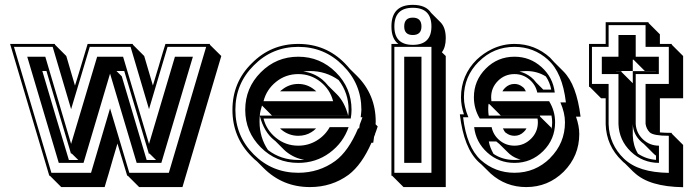

<svg xmlns="http://www.w3.org/2000/svg" viewBox="-20 -717 2891 799"><path d="M156.2 -421.4Q183.6 -326.7 211.2 -235.6Q238.8 -144.5 266.6 -51.3H305.7L276.9 -79.6Q276.4 -78.6 276.4 -77.6Q276.4 -76.7 275.9 -75.7L173.3 -421.4ZM486.8 -399.4 590.3 -51.3H629.4L601.1 -79.1Q600.6 -78.1 600.6 -77.1Q600.6 -76.2 600.1 -75.2L497.1 -421.4H464.8ZM580.1 -483.9 616.2 -361.3Q617.2 -363.3 617.4 -365.2Q617.7 -367.2 618.7 -369.1Q622.6 -381.8 626.5 -395Q630.4 -408.2 634.3 -420.9Q637.7 -431.2 640.9 -442.6Q644 -454.1 647.5 -465.3Q652.8 -483.9 658.4 -501.7Q664.1 -519.5 668.5 -534.2H854L853 -531.2L900.9 -483.9L739.3 61.5H559.1L511.7 14.2H509.3L468.8 -119.6Q459 -87.4 450 -56.2Q440.9 -24.9 432.1 5.9Q428.2 18.1 423.6 33.9Q418.9 49.8 415.5 61.5H234.9L187.5 14.2H185.1L22 -534.2H208L209 -530.8L255.9 -483.9L292 -360.8Q293.5 -366.2 295.2 -370.8Q296.9 -375.5 298.3 -380.9Q302.2 -394 306.6 -407.7Q311 -421.4 314.9 -435.1Q322.8 -460.4 330.3 -486.3Q337.9 -512.2 344.7 -534.2H532.2L533.2 -530.8ZM224.6 -39.1 93.3 -481H168.5L275.9 -118.2L384.3 -481H492.2L600.1 -118.2L708 -481H782.7L651.4 -39.1H548.8L438 -410.6L327.6 -39.1ZM358.9 2Q377.4 -60.5 397.5 -128.7Q417.5 -196.8 438 -266.1L518.1 2H682.6L837.9 -522H677.2Q659.7 -462.4 639.6 -395.8Q619.6 -329.1 600.1 -262.7L523.4 -522H353.5Q335.9 -462.4 315.9 -396Q295.9 -329.6 275.9 -262.7L199.2 -522H38.1L193.8 2Z M1221.2 -51.3Q1227.5 -51.3 1233.6 -51.3Q1239.7 -51.3 1246.1 -52.2Q1205.6 -58.1 1170.9 -85.9Q1168 -88.4 1165.3 -90.8Q1162.6 -93.3 1160.2 -95.7L1125.5 -130.4Q1122.6 -132.3 1121.1 -133.8Q1078.6 -167.5 1061 -234.9Q1060.5 -229 1060.3 -223.1Q1060.1 -217.3 1060.1 -210.9Q1060.1 -144.5 1095.2 -92.8Q1148.9 -51.3 1221.2 -51.3ZM1270 -421.4Q1262.7 -421.4 1255.6 -420.9Q1248.5 -420.4 1241.7 -419.4Q1285.2 -414.6 1321.3 -385.7Q1334 -375 1345.7 -360.4L1381.3 -325.2Q1414.1 -292.5 1428.7 -236.3H1111.8L1070.3 -277.8Q1066.9 -267.6 1064.5 -257.3Q1062 -247.1 1061 -235.8H1429.2Q1430.2 -242.7 1430.4 -248.5Q1430.7 -254.4 1430.7 -259.8Q1430.7 -329.6 1389.2 -383.8Q1335.9 -421.4 1270 -421.4ZM1049.3 -45.4Q1038.6 -53.7 1027.3 -65.4Q947.3 -145.5 947.3 -259.8Q947.3 -374.5 1027.3 -453.1Q1106.9 -534.2 1221.2 -534.2Q1335.9 -534.2 1415 -453.6Q1420.4 -447.8 1425.8 -442.1Q1431.2 -436.5 1436 -430.2L1464.4 -402.3Q1543.5 -323.7 1543.5 -210.9Q1543.5 -207.5 1543.2 -204.8Q1543 -202.1 1543 -199.7L1551.8 -190.9Q1548.8 -181.2 1545.9 -173.3Q1543 -165.5 1540.5 -158.7H1541Q1540 -156.2 1538.8 -153.1Q1537.6 -149.9 1536.6 -147.5Q1536.1 -142.6 1534.9 -134.8Q1533.7 -127 1533.2 -123H1525.9Q1485.8 -31.7 1430.7 10.3Q1360.8 61.5 1270 61.5Q1156.2 61.5 1077.1 -17.6ZM1145.5 -336.9Q1147.9 -339.4 1149.9 -340.8Q1151.9 -342.3 1154.3 -344.2Q1183.6 -367.7 1221.2 -367.7Q1258.3 -367.7 1287.6 -344.2Q1292.5 -340.3 1296.4 -336.9ZM1275.9 -167Q1252 -151.9 1221.2 -151.9Q1184.1 -151.9 1154.3 -174.8H1154.8Q1149.4 -178.2 1145.5 -182.6H1295.4Q1285.2 -172.4 1275.9 -167ZM1366.2 -295.9Q1354 -344.2 1313.7 -376.5Q1273.4 -408.7 1221.2 -408.7Q1168.9 -408.7 1128.9 -376.5Q1088.9 -344.2 1076.7 -295.9ZM1221.2 -39.1Q1129.9 -39.1 1065.2 -103.8Q1000.5 -168.5 1000.5 -259.8Q1000.5 -351.1 1065.2 -416Q1129.9 -481 1221.2 -481Q1312.5 -481 1377.7 -416Q1442.9 -351.1 1442.9 -259.8Q1442.9 -242.7 1439.5 -223.6H1076.7Q1088.9 -175.3 1128.9 -143.1Q1168.9 -110.8 1221.2 -110.8Q1263.2 -110.8 1298.1 -132.1Q1333 -153.3 1352.1 -188H1430.7Q1408.2 -122.6 1351.3 -80.8Q1294.4 -39.1 1221.2 -39.1ZM1221.2 2Q1307.6 2 1375.5 -47.4Q1430.2 -87.9 1470.2 -182.6H1474.6L1477.1 -198.7Q1479.5 -206.1 1482.7 -213.4Q1485.8 -220.7 1488.3 -229H1481Q1481.9 -238.8 1482.9 -246.6Q1483.9 -254.4 1483.9 -259.8Q1483.9 -368.7 1406.7 -444.8Q1330.6 -522 1221.2 -522Q1112.3 -522 1036.1 -444.8Q959.5 -368.7 959.5 -259.8Q959.5 -150.9 1036.1 -74.2Q1112.3 2 1221.2 2Z M1810.5 -626.5 1811.5 -625.5ZM1611.8 14.2H1608.9V-534.2H1637.7Q1608.9 -555.7 1608.9 -606.9Q1608.9 -696.8 1697.8 -696.8Q1752.4 -696.8 1773.9 -663.6L1813 -624.5Q1835 -602.5 1835 -558.1Q1835 -520.5 1818.8 -499.5L1835 -483.9V61.5H1659.2ZM1662.1 -39.1V-481H1733.9V-39.1ZM1697.8 -571.3Q1662.1 -571.3 1662.1 -606.9Q1662.1 -643.6 1697.8 -643.6Q1733.9 -643.6 1733.9 -606.9Q1733.9 -571.3 1697.8 -571.3ZM1697.8 -530.3Q1775.4 -530.3 1775.4 -606.9Q1775.4 -684.6 1697.8 -684.6Q1621.1 -684.6 1621.1 -606.9Q1621.1 -530.3 1697.8 -530.3ZM1775.4 2V-522H1621.1V2Z M2232.9 -423.3Q2231 -425.3 2229.5 -427Q2228 -428.7 2226.1 -430.2ZM2274.4 -185.5Q2274.4 -183.6 2275.4 -179.7Q2276.4 -186.5 2277.1 -193.6Q2277.8 -200.7 2277.8 -208Q2277.8 -222.2 2274.9 -236.3H2064L2016.6 -283.7H2013.7Q2013.7 -284.7 2013.4 -285.4Q2013.2 -286.1 2013.2 -287.1Q2011.7 -275.4 2011.7 -263.2Q2011.7 -255.9 2012.2 -249.3Q2012.7 -242.7 2013.7 -235.8H2227.1Q2227.1 -234.9 2227.3 -233.9Q2227.5 -232.9 2227.5 -231.9ZM2169.9 -421.4Q2162.6 -421.4 2155.5 -420.7Q2148.4 -419.9 2141.6 -418.9Q2154.8 -416.5 2167 -410.4Q2179.2 -404.3 2189.9 -396Q2201.7 -386.7 2210.9 -374L2240.7 -344.2H2273.9Q2268.1 -374.5 2251.5 -398.9Q2215.8 -421.4 2169.9 -421.4ZM2014.2 -128.4Q2016.6 -114.3 2021.7 -101.6Q2026.9 -88.9 2033.7 -76.7Q2071.3 -51.3 2121.1 -51.3Q2127.9 -51.3 2134.3 -51.8Q2140.6 -52.2 2147 -53.2Q2122.6 -58.1 2101.1 -75.7Q2098.6 -78.1 2096.4 -80.1Q2094.2 -82 2091.8 -84.5L2057.6 -118.2Q2056.2 -119.6 2054.4 -120.8Q2052.7 -122.1 2051.3 -123.5Q2049.8 -124.5 2048.3 -125.7Q2046.9 -127 2045.4 -128.4ZM2027.3 -512.7Q2028.3 -513.2 2028.3 -513.2Q2072.8 -534.2 2121.1 -534.2Q2164.1 -534.2 2200.9 -519.8Q2237.8 -505.4 2268.6 -477.5Q2277.3 -468.8 2286.1 -458.5L2324.2 -420.4Q2352.5 -392.1 2370.1 -345Q2387.7 -297.9 2396 -231.4H2377Q2390.6 -192.9 2390.6 -159.2Q2390.6 -67.9 2325.7 -2.4Q2260.7 61.5 2169.9 61.5Q2085 61.5 2022 5.4L1983.9 -32.2L1972.2 -42.5Q1910.2 -100.1 1893.6 -241.2H1910.6Q1898.4 -277.3 1898.4 -312Q1898.4 -357.9 1915 -397.5Q1931.6 -437 1963.4 -468.3Q1992.7 -496.1 2027.3 -512.7ZM2081.5 -351.1Q2098.1 -367.7 2121.1 -367.7Q2140.1 -367.7 2155.8 -354.5Q2159.7 -352.1 2162.6 -347.4Q2165.5 -342.8 2168.5 -336.9H2070.8Q2074.2 -343.8 2081.5 -351.1ZM2160.2 -168.5Q2143.6 -151.9 2121.1 -151.9Q2100.6 -151.9 2085 -164.6V-164.1Q2079.1 -168.9 2072.8 -182.6H2170.9Q2168.9 -178.7 2166.3 -175.3Q2163.6 -171.9 2160.2 -168.5ZM2265.1 -295.9Q2290 -255.4 2290 -208Q2290 -137.7 2240.5 -88.4Q2190.9 -39.1 2121.1 -39.1Q2055.7 -39.1 2008.1 -82Q1960.4 -125 1953.1 -188H2025.9Q2032.7 -154.8 2059.1 -132.8Q2085.4 -110.8 2121.1 -110.8Q2160.6 -110.8 2189.5 -139.2Q2218.3 -167.5 2218.3 -208Q2218.3 -216.3 2216.8 -223.6H1976.6Q1952.1 -264.6 1952.1 -312Q1952.1 -381.8 2001.5 -431.4Q2050.8 -481 2121.1 -481Q2185.5 -481 2233.4 -438Q2281.2 -395 2288.6 -332H2215.8Q2209 -364.7 2182.4 -386.7Q2155.8 -408.7 2121.1 -408.7Q2080.6 -408.7 2052.2 -380.4Q2023.9 -352.1 2023.9 -312Q2023.9 -303.7 2024.9 -295.9ZM2335 -291Q2320.3 -415.5 2260.3 -468.3H2260.7Q2201.2 -522 2121.1 -522Q2033.7 -522 1972.2 -460V-460.4Q1910.6 -398.9 1910.6 -312Q1910.6 -272.9 1929.2 -229H1907.2Q1921.9 -105.5 1980.5 -51.3Q2040.5 2 2121.1 2Q2207.5 2 2269.5 -59.1H2269Q2331.1 -121.1 2331.1 -208Q2331.1 -247.1 2312 -291Z M2543.9 -420.9H2565.9V-418L2613.3 -370.6V-420.9H2709.5V-421.4H2663.6L2616.2 -468.8H2613.3V-421.4H2543.9ZM2710 -69.3Q2704.1 -73.2 2697.3 -80.1L2659.2 -118.2Q2656.2 -120.6 2653.3 -122.8Q2650.4 -125 2647.5 -127.9Q2615.2 -157.7 2613.3 -200.7V-152.8Q2614.7 -110.8 2634.8 -77.6Q2668.9 -54.7 2710 -51.8ZM2775.4 -161.1 2822.8 -113.8V62Q2752.4 61 2701.4 45.9Q2650.4 30.8 2618.2 0Q2617.2 -1 2616 -2Q2614.7 -2.9 2613.8 -3.9L2580.6 -37.1Q2573.7 -42 2568.4 -47.9Q2503.4 -109.9 2500.5 -199.7V-308.1H2481.4L2434.1 -355.5H2431.2V-534.2H2500.5V-624.5H2678.7V-621.6L2726.1 -574.2V-534.2H2775.4V-531.2L2822.8 -483.9V-308.1H2726.1V-166Q2735.8 -165 2748 -164.6Q2760.3 -164.1 2775.4 -164.1ZM2722.2 -39.1Q2653.8 -39.6 2605 -86.4Q2556.2 -133.3 2553.7 -201.2V-408.7H2484.4V-481H2553.7V-571.3H2625.5V-481H2721.7V-408.7H2625.5V-201.2Q2627.9 -163.1 2655.8 -137Q2683.6 -110.8 2722.2 -110.8ZM2763.2 -151.9Q2699.7 -151.9 2684.1 -166Q2669.4 -180.7 2666.5 -201.7V-367.7H2763.2V-522H2666.5V-612.3H2512.7V-522H2443.4V-367.7H2512.7V-200.2Q2515.6 -115.2 2576.7 -56.6Q2607.4 -27.3 2653.8 -12.9Q2700.2 1.5 2763.2 2.4Z"/></svg>

Font: Gondrin
Style: Regular
Weight: 400
Designer: Peter Wiegel, original typeface by Carl Albert Fahrenwaldt 1901
Foundry: Peter Wiegel
Version: Version 1.000 2010 initial release